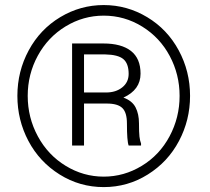

<svg xmlns="http://www.w3.org/2000/svg" viewBox="-20 -741 842 771"><path d="M49.8 -356Q49.8 -454.6 95.5 -539.1Q141.1 -623.5 221.9 -672.1Q302.7 -720.7 396.5 -720.7Q490.2 -720.7 571 -672.1Q651.9 -623.5 697.5 -539.1Q743.2 -454.6 743.2 -356Q743.2 -258.8 698.7 -174.8Q654.3 -90.8 573.5 -40.3Q492.7 10.3 396.5 10.3Q300.3 10.3 219.5 -40.3Q138.7 -90.8 94.2 -174.8Q49.8 -258.8 49.8 -356ZM91.3 -356Q91.3 -268.6 132.1 -193.4Q172.9 -118.2 243.9 -75Q314.9 -31.7 396.5 -31.7Q478 -31.7 549.3 -75Q620.6 -118.2 660.9 -193.6Q701.2 -269 701.2 -356Q701.2 -441.9 661.6 -516.1Q622.1 -590.3 551 -634.3Q480 -678.2 396.5 -678.2Q314.5 -678.2 243.4 -635Q172.4 -591.8 131.8 -517.3Q91.3 -442.9 91.3 -356ZM269.5 -156.7V-566.4H395.5Q467.3 -566.4 505.9 -536.4Q544.4 -506.3 544.4 -445.3Q544.4 -380.4 475.6 -349.1Q510.7 -336.4 524.4 -309.8Q538.1 -283.2 538.1 -246.1Q538.1 -209 540 -192.4Q542 -175.8 546.4 -164.6V-156.7H496.6Q489.7 -174.3 489.7 -245.6Q489.7 -289.1 471.4 -307.1Q453.1 -325.2 409.2 -325.2H317.4V-156.7ZM317.4 -369.6H405.8Q445.3 -369.6 470.9 -390.1Q496.6 -410.6 496.6 -444.3Q496.6 -485.8 475.3 -503.7Q454.1 -521.5 402.3 -522.5H317.4Z"/></svg>

Font: Roboto Light
Style: Regular
Weight: 300
Designer: Google
Version: Version 2.137; 2017